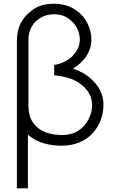

<svg xmlns="http://www.w3.org/2000/svg" viewBox="-20 -786 622 1056"><path d="M549 -211.5Q549 -122 492.5 -56.5Q461 -20.5 416.2 -2.5Q371.5 15.5 318.5 15.5Q270 15.5 224 3Q178 -9.5 146 -35.5Q142 -38.5 138.8 -41Q135.5 -43.5 133.5 -46V250H73V-562.5Q73 -668 152 -726Q199.5 -765.5 278 -765.5Q311.5 -765.5 344 -755.8Q376.5 -746 402 -727Q439.5 -701 461 -657.5Q482.5 -615 482.5 -568.5Q482.5 -537 470.8 -507.5Q459 -478 436.5 -454Q413 -427.5 381 -408.5Q442 -388 479 -354Q512.5 -325 530.8 -288.5Q549 -252 549 -211.5ZM486.5 -207.5Q486.5 -240.5 471.8 -268.5Q457 -296.5 431.5 -317.5Q400 -343.5 362.2 -355.5Q324.5 -367.5 278 -372V-429Q293 -431 308.5 -436Q324 -441 338 -448.2Q352 -455.5 364.2 -465Q376.5 -474.5 385.5 -485.5Q419 -523.5 419 -568.5Q419 -600 404.8 -628.8Q390.5 -657.5 366.5 -676Q331 -707.5 278 -707.5Q226 -707.5 186.5 -677Q175 -668.5 165.8 -656.8Q156.5 -645 150 -630.8Q143.5 -616.5 140 -601.2Q136.5 -586 136.5 -571V-206.5Q136.5 -163 149.2 -133.5Q162 -104 190.5 -81Q239 -43.5 322 -43.5Q403 -43.5 449 -102Q466.5 -124.5 476.5 -151.8Q486.5 -179 486.5 -207.5Z"/></svg>

Font: Russisch Sans Light
Style: Regular
Weight: 300
Designer: Michael Sharanda (font) & Cristiano Sobral (main changes)
Foundry: Michael Sharanda
Version: Version 2.00;September 8, 2020;FontCreator 13.0.0.2681 64-bi